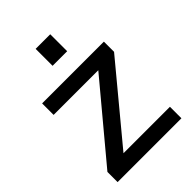

<svg xmlns="http://www.w3.org/2000/svg" viewBox="-214 -826 921 921"><g transform="rotate(-45 246.5 -365.0)"><path d="M28 -69 342 -445H39V-523H458V-454L146 -78H461V0H28ZM202 -615V-730H301V-615Z"/></g></svg>

Font: IngvarSans
Style: Regular
Weight: 600
Version: Version 3.000